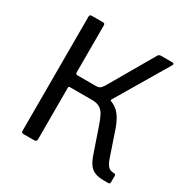

<svg xmlns="http://www.w3.org/2000/svg" viewBox="-166 -893 1025 1043"><g transform="rotate(30 346.0 -371.0)"><path d="M117 0Q109 0 106 -3.5Q103 -7 103 -14V-728Q103 -742 115 -742H188Q199 -742 199 -729V-435Q199 -423 211 -423H348L376 -403Q423 -402 453.5 -386.5Q484 -371 504.5 -339.5Q525 -308 541 -257L590 -113Q600 -87 612 -74.5Q624 -62 648 -62Q659 -62 659 -52V-11Q659 0 648 0H619Q584 0 561.5 -10Q539 -20 524.5 -42Q510 -64 498 -101L449 -244Q437 -279 425.5 -301.5Q414 -324 395.5 -335.5Q377 -347 345 -347H208Q199 -347 199 -339V-15Q199 0 183 0ZM325 -379 326 -423Q346 -423 356 -433Q366 -443 376 -462L533 -733Q538 -742 553 -742H622Q629 -742 631 -738Q633 -734 630 -729L437 -403Q434 -398 435.5 -393Q437 -388 444 -384Z"/></g></svg>

Font: Libre Franklin
Style: Regular
Weight: 400
Designer: Pablo Impallari, Rodrigo Fuenzalida, Nhung Nguyen
Foundry: Impallari Type
Version: Version 3.000